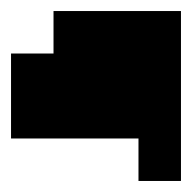

<svg xmlns="http://www.w3.org/2000/svg" viewBox="-20 -97 348 348"><g transform="rotate(-90 154.0 77.0)"><path d="M77 154V-77H231V0H308V231H0V154Z"/></g></svg>

Font: Coral Pixels
Style: Regular
Weight: 400
Designer: Tanukizamurai
Foundry: TanukiFont
Version: Version 1.000; ttfautohint (v1.8.4.7-5d5b)